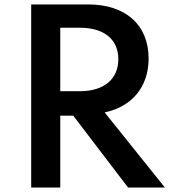

<svg xmlns="http://www.w3.org/2000/svg" viewBox="-20 -845 774 865"><path d="M251.5 0V-324H310L557 0H723L451.5 -338.5C575 -364.5 649.5 -454 649.5 -581.5C649.5 -734.5 544 -825 377.5 -825H120.5V0ZM251.5 -720H339C394 -720 437 -707.5 467.5 -682.5C498 -657.5 513 -622.5 513 -578C513 -488 448 -434 339 -434H251.5Z"/></svg>

Font: Spartan SemiBold
Style: Regular
Weight: 600
Designer: Matt Bailey, Mirko Velimirovic
Foundry: Matt Bailey
Version: Version 1.003